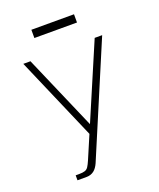

<svg xmlns="http://www.w3.org/2000/svg" viewBox="-158 -975 891 1073"><g transform="rotate(-20 287.0 -439.0)"><path d="M114.5 0V-29.5H134.5Q157.5 -29.5 170 -33.8Q182.5 -38 190.2 -50Q198 -62 207.5 -84L477 -715H521.5L242 -54.5Q236.5 -42 229.2 -31.8Q222 -21.5 213 -14.5Q204 -7.5 193 -3.8Q182 0 168.5 0ZM271 -209.5 52.5 -715H95L301 -239.5ZM160 -829.5V-878.5H413.5V-829.5Z"/></g></svg>

Font: Russolo 10pt ExtraLight
Style: Regular
Weight: 200
Designer: Micah Stupak-Hahn
Version: Version 1.000